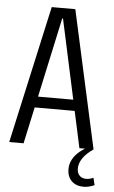

<svg xmlns="http://www.w3.org/2000/svg" viewBox="-60 -740 577 973"><g transform="rotate(5 229.0 -253.5)"><path d="M163 -700H283L437 0H365L225 -647H221L81 0H8ZM106 -242H340V-186H106ZM403 193Q364 193 341.5 170.5Q319 148 319 110Q319 76 340.5 46.5Q362 17 401 -4L437 0Q402 24 384 50Q366 76 366 104Q366 126 378.5 139Q391 152 413 152Q431 152 449 143L458 180Q447 185 432.5 189Q418 193 403 193Z"/></g></svg>

Font: Pathway Extreme Condensed Light
Style: Regular
Weight: 300
Width: 3
Version: Version 1.001;gftools[0.9.26]